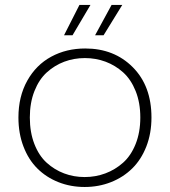

<svg xmlns="http://www.w3.org/2000/svg" viewBox="-20 -745 685 773"><path d="M589.8 -272Q589.8 -208 569.1 -155Q548.3 -102.1 512.2 -66.7Q476.1 -31.2 426.8 -11.7Q377.4 7.8 320.8 7.8Q264.2 7.8 215.1 -11.7Q166 -31.2 130.4 -66.7Q94.7 -102.1 74.5 -155Q54.2 -208 54.2 -272Q54.2 -356.4 89.8 -420.2Q125.5 -483.9 186.3 -516.8Q247.1 -549.8 323.2 -549.8Q439.5 -549.8 514.6 -474.4Q589.8 -398.9 589.8 -272ZM118.7 -378.4Q100.1 -331.5 100.1 -272Q100.1 -212.4 118.4 -165.3Q136.7 -118.2 168 -89.8Q199.2 -61.5 238 -46.9Q276.9 -32.2 320.8 -32.2Q364.7 -32.2 404.1 -46.9Q443.4 -61.5 475.3 -89.8Q507.3 -118.2 526.1 -165.3Q544.9 -212.4 544.9 -272Q544.9 -331.5 526.1 -378.4Q507.3 -425.3 475.8 -453.6Q444.3 -481.9 405 -496.6Q365.7 -511.2 321.8 -511.2Q277.8 -511.2 238.8 -496.6Q199.7 -481.9 168.5 -453.6Q137.2 -425.3 118.7 -378.4ZM299.8 -725.1H344.2L272 -603H237.8ZM429.2 -725.1H472.2L397 -603H362.8Z"/></svg>

Font: SVN-Poppins ExtraLight
Style: Regular
Weight: 200
Designer: Ninad Kale (Devanagari), Jonny Pinhorn (Latin)
Foundry: Indian Type Foundry
Version: Version 3.002 2017